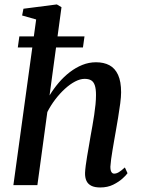

<svg xmlns="http://www.w3.org/2000/svg" viewBox="-20 -837 636 868"><path d="M433 10.5Q408 10.5 392.8 2.8Q377.5 -5 370.8 -19.5Q364 -34 364.5 -55.5Q365 -68.5 367.5 -88Q370 -107.5 373.8 -130.2Q377.5 -153 381.8 -176.5Q386 -200 389.5 -222Q393.5 -244 397.8 -268.2Q402 -292.5 405.8 -317.2Q409.5 -342 411.8 -365Q414 -388 414 -407.5Q414 -435.5 408.5 -451.5Q403 -467.5 391.8 -474Q380.5 -480.5 362.5 -480.5Q342.5 -480.5 319.5 -468.5Q296.5 -456.5 273.2 -435.2Q250 -414 229.5 -387Q209 -360 194 -330.5L149 0H40.5L143.5 -749L80 -767L86 -797.5L237 -817L258 -804.5L204 -405.5Q222.5 -436 245.5 -463Q268.5 -490 295.5 -510.8Q322.5 -531.5 352.2 -543.5Q382 -555.5 414 -555.5Q449.5 -555.5 474.8 -542Q500 -528.5 513.8 -498.5Q527.5 -468.5 527.5 -419.5Q527.5 -399.5 523.5 -369Q519.5 -338.5 514 -305.5Q508.5 -272.5 503.5 -244Q500 -224.5 496.2 -202.5Q492.5 -180.5 488.8 -159Q485 -137.5 482.5 -118Q480 -98.5 479 -83.5Q479 -66.5 483.8 -59.2Q488.5 -52 496 -52Q506 -52 517 -58.5Q528 -65 544.5 -80L556.5 -54Q551 -45.5 534.2 -30.2Q517.5 -15 492 -2.2Q466.5 10.5 433 10.5ZM67.5 -672.5H362L355 -622.5H60.5Z"/></svg>

Font: Merriweather 48pt Medium
Style: Italic
Weight: 500
Italic angle: -7.8°
Version: Version 2.101